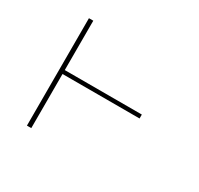

<svg xmlns="http://www.w3.org/2000/svg" viewBox="-117 -662 834 805"><g transform="rotate(30 300.0 -260.0)"><path d="M99 0V-520H120V-281H493V-262H120V0Z"/></g></svg>

Font: Iosevka SS04 Thin Extended
Style: Regular
Weight: 100
Width: 7
Monospace: yes
Designer: Belleve Invis
Foundry: Belleve Invis
Version: Version 19.0.0; ttfautohint (v1.8.4)